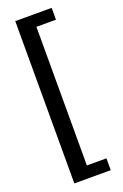

<svg xmlns="http://www.w3.org/2000/svg" viewBox="-171 -811 647 1006"><g transform="rotate(-20 152.5 -307.5)"><path d="M58 -760H261V-694H152V79H261V145H58Z"/></g></svg>

Font: Maitree Medium
Style: Regular
Weight: 500
Designer: CadsonDemak Team
Foundry: CadsonDemak
Version: Version 1.000